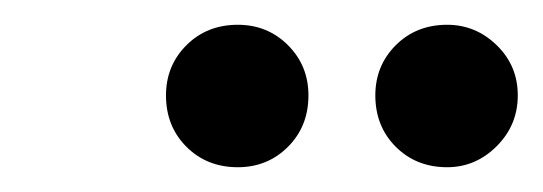

<svg xmlns="http://www.w3.org/2000/svg" viewBox="-20 -775 438 155"><path d="M172 -640Q147 -640 130.5 -656.5Q114 -673 114 -698Q114 -722 130.5 -738.5Q147 -755 172 -755Q196 -755 212.5 -738.5Q229 -722 229 -698Q229 -673 212.5 -656.5Q196 -640 172 -640ZM341 -640Q316 -640 299.5 -656.5Q283 -673 283 -698Q283 -722 299.5 -738.5Q316 -755 341 -755Q364 -755 381 -738.5Q398 -722 398 -698Q398 -674 381 -657Q364 -640 341 -640Z"/></svg>

Font: Plus Jakarta Display Light
Style: Italic
Weight: 300
Italic angle: -12°
Designer: Gumpita Rahayu
Foundry: Tokotype Studio
Version: Version 1.000;hotconv 1.0.109;makeotfexe 2.5.65596